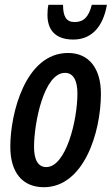

<svg xmlns="http://www.w3.org/2000/svg" viewBox="-20 -771 466 801"><path d="M286 -606C361 -606 410 -658 426 -751H363C350 -699 328 -679 291 -679C256 -679 243 -703 243 -751H182C179 -738 178 -723 178 -709C178 -648 209 -606 286 -606ZM163 10C329 10 401 -217 401 -380C401 -487 350 -550 264 -550C86 -550 23 -298 23 -159C23 -51 74 10 163 10ZM173 -74C139 -74 122 -104 122 -158C122 -258 163 -467 251 -467C286 -467 303 -435 303 -381C303 -268 255 -74 173 -74Z"/></svg>

Font: Noto Sans UI Condensed Medium
Style: Italic
Weight: 500
Width: 3
Italic angle: -12°
Designer: Monotype Design Team
Foundry: Monotype Imaging Inc.
Version: Version 1.901